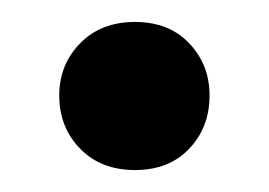

<svg xmlns="http://www.w3.org/2000/svg" viewBox="-20 -146 245 175"><path d="M103 9Q72 9 53 -10.5Q34 -30 34 -59Q34 -87 53 -106.5Q72 -126 103 -126Q134 -126 152.5 -106.5Q171 -87 171 -59Q171 -30 152.5 -10.5Q134 9 103 9Z"/></svg>

Font: Livvic Medium
Style: Regular
Weight: 500
Designer: Jacques Le Bailly, Baron von Fonthausen
Version: Version 1.001; ttfautohint (v1.8.2)